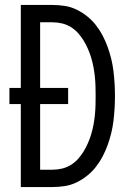

<svg xmlns="http://www.w3.org/2000/svg" viewBox="-20 -755 540 775"><path d="M64 0V-335H18V-400H64V-735H192Q217 -735 242 -731Q267 -727 289.5 -716Q312 -705 332 -689Q352 -673 367.5 -653Q383 -633 394.5 -611Q406 -589 414.5 -565.5Q423 -542 429 -517.5Q435 -493 438 -468Q441 -443 442.5 -418Q444 -393 444 -368Q444 -342 442.5 -317Q441 -292 438 -267Q435 -242 429 -217.5Q423 -193 414.5 -169.5Q406 -146 394.5 -124Q383 -102 367.5 -82Q352 -62 332 -46Q312 -30 289.5 -19Q267 -8 242 -4Q217 0 192 0ZM142 -70H192Q212 -70 230.5 -74.5Q249 -79 265.5 -89Q282 -99 295 -113.5Q308 -128 318 -144.5Q328 -161 335.5 -178.5Q343 -196 348.5 -214.5Q354 -233 357.5 -252Q361 -271 363 -290.5Q365 -310 365.5 -329Q366 -348 366 -368Q366 -387 365.5 -406Q365 -425 363 -444.5Q361 -464 357.5 -483Q354 -502 348.5 -520.5Q343 -539 335.5 -556.5Q328 -574 318 -590.5Q308 -607 295 -621.5Q282 -636 265.5 -646Q249 -656 230.5 -660.5Q212 -665 192 -665H142V-400H255V-335H142Z"/></svg>

Font: Iosevka SS04
Style: Regular
Weight: 400
Monospace: yes
Designer: Belleve Invis
Foundry: Belleve Invis
Version: Version 19.0.0; ttfautohint (v1.8.4)